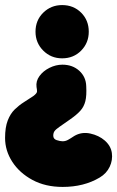

<svg xmlns="http://www.w3.org/2000/svg" viewBox="-25 -545 462 757"><path d="M221 -290Q261 -290 287.5 -266Q314 -242 315 -205Q317 -168 311.5 -146Q306 -124 291.5 -108Q277 -92 251 -74Q224 -55 209.5 -45Q195 -35 190 -28Q185 -21 185 -10Q185 3 198.5 7.5Q212 12 222 12Q233 12 243 6.5Q253 1 268 -9Q297 -26 331 -18.5Q365 -11 388 9Q412 30 416 58Q420 86 407.5 112.5Q395 139 368 155Q306 192 222 192Q154 192 103 164.5Q52 137 23.5 93Q-5 49 -5 -1Q-5 -43 5.5 -70Q16 -97 33 -113.5Q50 -130 69 -142Q88 -154 106 -166Q121 -177 121 -184.5Q121 -192 119 -202Q116 -225 130.5 -245Q145 -265 170 -277.5Q195 -290 221 -290ZM220 -525Q265 -525 295 -495Q325 -465 325 -420Q325 -376 295 -345.5Q265 -315 220 -315Q176 -315 145.5 -345.5Q115 -376 115 -420Q115 -465 145.5 -495Q176 -525 220 -525Z"/></svg>

Font: Winky Sans Black
Style: Regular
Weight: 900
Designer: Simon Atzbach
Foundry: typofactur
Version: Version 1.205